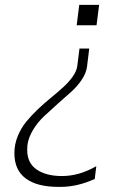

<svg xmlns="http://www.w3.org/2000/svg" viewBox="-20 -563 544 769"><path d="M377 -543.5 366.7 -461.9H287.1L297.4 -543.5ZM337.4 -368.7 328.6 -296.4Q325.2 -270 307.1 -243.2Q289.1 -216.3 264.2 -194.3Q239.3 -172.4 210.2 -146.5Q181.2 -120.6 156 -96.9Q130.9 -73.2 112.3 -42.7Q93.8 -12.2 89.8 18.6Q88.9 24.9 88.9 37.1Q88.9 90.3 127.2 116.2Q165.5 142.1 228 142.1Q297.4 142.1 365.7 102.5L359.4 153.8Q289.6 185.5 222.7 185.5H213.9Q127.9 185.5 82.8 151.6Q37.6 117.7 37.6 50.3Q37.6 15.6 50.8 -17.1Q64 -49.8 85.4 -75.9Q106.9 -102.1 132.8 -126.5Q158.7 -150.9 185.3 -172.6Q211.9 -194.3 234.1 -214.6Q256.3 -234.9 271.7 -256.8Q287.1 -278.8 289.6 -299.3L298.3 -368.7Z"/></svg>

Font: Muli
Style: ExtraLightItalic
Weight: 200
Italic angle: -7°
Designer: Vernon Adams
Foundry: newtypography
Version: Version 2.0; ttfautohint (v1.00rc1.2-2d82) -l 8 -r 50 -G 200